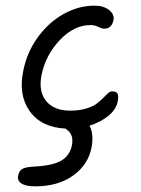

<svg xmlns="http://www.w3.org/2000/svg" viewBox="-20 -515 494 675"><path d="M104 140.1Q70.8 140.1 55.4 130.1Q40 120.1 43.9 102.1Q46.9 85.9 58.1 79.1Q69.3 72.3 98.1 70.8Q166 67.4 196 49.3Q226.1 31.2 232.9 -4.9Q234.4 -12.2 234.4 -18.8Q234.4 -25.4 233.6 -30.3Q232.9 -35.2 230.7 -39.8Q228.5 -44.4 226.8 -47.4Q225.1 -50.3 221.4 -53.7Q217.8 -57.1 215.8 -58.6Q213.9 -60.1 210 -63Q124.5 -67.4 84.2 -124.5Q43.9 -181.6 62 -267.1Q74.7 -331.1 112.8 -383.8Q150.9 -436.5 203.6 -465.8Q256.3 -495.1 312 -495.1Q343.8 -495.1 363.3 -480Q382.8 -464.8 378.9 -443.8Q372.1 -414.1 347.2 -414.1Q337.9 -414.1 325.7 -420.4Q313.5 -426.8 297.9 -426.8Q239.7 -426.8 189.9 -373.8Q140.1 -320.8 126 -251Q114.7 -193.4 142.3 -159.7Q169.9 -126 227.1 -126Q257.8 -126 281.7 -133.1Q305.7 -140.1 319.1 -150.1Q332.5 -160.2 342 -169.9Q351.6 -179.7 359.1 -186.8Q366.7 -193.8 374 -193.8Q388.7 -193.8 393.1 -186Q397.5 -178.2 394 -159.2Q388.7 -130.4 361.6 -108.2Q334.5 -85.9 294.9 -73.2Q310.5 -42.5 301.8 3.9Q289.6 64.9 236.6 102.5Q183.6 140.1 104 140.1Z"/></svg>

Font: Shantell Sans Irregular Bouncy
Style: Italic
Weight: 300
Italic angle: -11.31°
Designer: Stephen Nixon, Anya Danilova, Shantell Martin
Foundry: Arrow Type
Version: Version 1.006;[9816181b4]